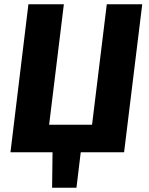

<svg xmlns="http://www.w3.org/2000/svg" viewBox="-20 -713 700 899"><path d="M480 -693 411 -129H210L279 -693H113L29 0H226L224 166H338L358 0H561L646 -693Z"/></svg>

Font: Fira Sans OT
Style: Bold Italic
Weight: 700
Italic angle: -8°
Designer: Carrois Corporate & Edenspiekermann
Foundry: Carrois Corporate GbR & Edenspiekermann AG
Version: Version 2.001